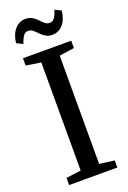

<svg xmlns="http://www.w3.org/2000/svg" viewBox="-176 -999 704 1057"><g transform="rotate(-20 176.0 -471.0)"><path d="M122 -53.5V-687L35 -700V-743H317.5V-700L230 -687V-53L317.5 -41.5V0H35V-42ZM232 -808.5Q208.5 -808.5 192.5 -818.8Q176.5 -829 164.2 -842Q152 -855 140 -865Q128 -875 113 -875Q93.5 -875 82.8 -857.8Q72 -840.5 64 -816L27.5 -834Q33.5 -884.5 59 -913.2Q84.5 -942 121 -942Q145 -942 161 -932Q177 -922 189.2 -908.8Q201.5 -895.5 213.5 -885.5Q225.5 -875.5 240 -875.5Q259.5 -875.5 270.5 -892.2Q281.5 -909 289 -935L325.5 -917Q319.5 -864.5 294 -836.5Q268.5 -808.5 232 -808.5Z"/></g></svg>

Font: Merriweather 48pt
Style: Regular
Weight: 400
Version: Version 2.100